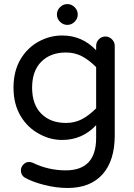

<svg xmlns="http://www.w3.org/2000/svg" viewBox="-20 -682 656 937"><path d="M100.6 184.6Q82 172.9 82 149.4Q82 133.8 93.8 121.1Q105.5 108.4 122.1 108.4Q129.9 108.4 139.6 112.3Q215.8 149.4 300.8 149.4Q449.2 149.4 449.2 -8.8V-71.3Q381.8 1 283.2 1Q224.6 1 171.9 -28.3Q114.3 -58.6 80.1 -116.7Q45.9 -174.8 45.9 -253.9Q45.9 -335.9 81.1 -394.5Q115.2 -450.2 169.4 -479.5Q223.6 -508.8 283.2 -508.8Q381.8 -508.8 449.2 -436.5V-458Q449.2 -476.6 462.4 -490.2Q475.6 -503.9 494.1 -503.9Q512.7 -503.9 526.4 -490.2Q540 -476.6 540 -458V-21.5Q540 101.6 480.5 168.5Q420.9 235.4 309.6 235.4Q254.9 235.4 196.8 220.7Q138.7 206.1 100.6 184.6ZM449.2 -153.3V-354.5Q414.1 -389.6 379.4 -407.7Q344.7 -425.8 301.8 -425.8Q226.6 -425.8 181.6 -380.9Q136.7 -335.9 136.7 -253.9Q136.7 -171.9 181.6 -127Q226.6 -82 301.8 -82Q344.7 -82 379.4 -100.1Q414.1 -118.2 449.2 -153.3ZM257.8 -611.3Q257.8 -631.8 272.9 -647Q288.1 -662.1 308.6 -662.1Q329.1 -662.1 344.2 -647Q359.4 -631.8 359.4 -611.3Q359.4 -590.8 344.2 -575.7Q329.1 -560.5 308.6 -560.5Q288.1 -560.5 272.9 -575.7Q257.8 -590.8 257.8 -611.3Z"/></svg>

Font: jf-openhuninn-2.1
Style: Regular
Weight: 400
Designer: [Kosugi Maru]
Designed by MOTOYA      

[Varela Round]
Joe Prince (Latin component); Avraham Cornfeld (Hebrew component)
Foundry: justfont Co., Ltd.
Version: 2.1